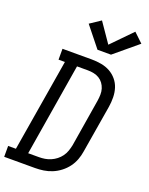

<svg xmlns="http://www.w3.org/2000/svg" viewBox="-203 -1072 901 1162"><g transform="rotate(20 247.0 -491.5)"><path d="M-26 0V-70H24L123 -665H82V-735H271Q302 -735 332.5 -729.5Q363 -724 388.5 -710Q414 -696 433 -673.5Q452 -651 461 -623Q470 -595 470.5 -563.5Q471 -532 466 -501L415 -195Q411 -168 401 -141Q391 -114 373.5 -90.5Q356 -67 332 -48.5Q308 -30 281 -19Q254 -8 226.5 -4Q199 0 172 0ZM172 -70Q191 -70 210 -73Q229 -76 247.5 -84Q266 -92 282 -104.5Q298 -117 310 -133.5Q322 -150 328.5 -169Q335 -188 339 -207L389 -513Q392 -532 392.5 -552Q393 -572 387.5 -590Q382 -608 371 -623Q360 -638 344.5 -647.5Q329 -657 310 -661Q291 -665 271 -665H201L103 -70ZM283 -802 179 -932 248 -978 334 -853 461 -983 520 -927 370 -802Z"/></g></svg>

Font: Iosevka Slab Oblique
Style: Regular
Weight: 400
Italic angle: -9°
Monospace: yes
Designer: Belleve Invis
Foundry: Belleve Invis
Version: Version 11.1.1; ttfautohint (v1.8.3)